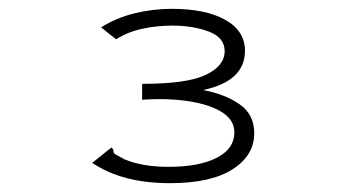

<svg xmlns="http://www.w3.org/2000/svg" viewBox="-20 -654 790 435"><path d="M365 -239Q257 -239 189 -285L225 -314L233 -320L237 -314Q236 -307 242 -304Q248 -301 262 -293Q281 -285 306 -280.5Q331 -276 362 -276Q431 -276 471 -296.5Q511 -317 511 -354Q511 -382 483.5 -399.5Q456 -417 408.5 -424.5Q361 -432 302 -428V-464Q404 -464 446.5 -484.5Q489 -505 489 -538Q489 -569 453 -582.5Q417 -596 370 -596Q336 -596 303 -589Q270 -582 243 -565L209 -592Q244 -614 285.5 -624Q327 -634 369 -634Q446 -634 490.5 -609Q535 -584 535 -539Q535 -470 440 -450Q489 -441 522.5 -418Q556 -395 556 -352Q556 -302 507 -270.5Q458 -239 365 -239Z"/></svg>

Font: Inconsolata ExtraExpanded Light
Style: Regular
Weight: 300
Width: 8
Monospace: yes
Designer: Raph Levien, Cyreal, Brenton Simpson
Foundry: Raph Levien, Cyreal, Google
Version: Version 3.001; ttfautohint (v1.8.2.53-6de2)